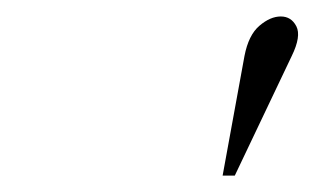

<svg xmlns="http://www.w3.org/2000/svg" viewBox="-20 -618 380 232"><path d="M332.5 -550.3 263.7 -405.8H249L275.4 -550.3Q280.3 -575.7 293.5 -586.9Q306.6 -598.1 319.3 -598.1Q332 -598.1 338.1 -586.2Q344.2 -574.2 332.5 -550.3Z"/></svg>

Font: RIT Rachana
Style: Italic
Weight: 400
Designer: Hussain KH
Version: 1.5.2